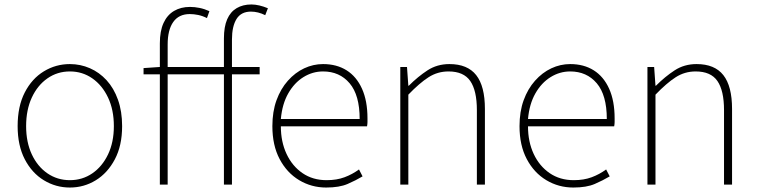

<svg xmlns="http://www.w3.org/2000/svg" viewBox="-20 -827 3395 860"><path d="M293 13Q230 13 176.5 -19.5Q123 -52 91 -113.5Q59 -175 59 -262Q59 -351 91 -413Q123 -475 176.5 -507.5Q230 -540 293 -540Q340 -540 382.5 -521.5Q425 -503 457.5 -467.5Q490 -432 508.5 -380Q527 -328 527 -262Q527 -175 494.5 -113.5Q462 -52 409 -19.5Q356 13 293 13ZM293 -20Q349 -20 393.5 -50.5Q438 -81 464 -135.5Q490 -190 490 -262Q490 -335 464 -390Q438 -445 393.5 -476Q349 -507 293 -507Q237 -507 192.5 -476Q148 -445 122.5 -390Q97 -335 97 -262Q97 -190 122.5 -135.5Q148 -81 192.5 -50.5Q237 -20 293 -20Z M696 0V-633Q696 -688 712.5 -724Q729 -760 759.5 -778Q790 -796 831 -796Q852 -796 874 -791.5Q896 -787 918 -777L907 -746Q887 -756 867.5 -760Q848 -764 830 -764Q781 -764 756 -728.5Q731 -693 731 -628V0ZM983 0V-655Q983 -707 997.5 -740.5Q1012 -774 1040 -790.5Q1068 -807 1106 -807Q1123 -807 1142 -802.5Q1161 -798 1180 -790L1168 -759Q1136 -775 1104 -775Q1060 -775 1039.5 -742Q1019 -709 1019 -650V0ZM623 -494V-522L696 -527H1143V-494Z M1441 13Q1375 13 1320 -20Q1265 -53 1232.5 -114.5Q1200 -176 1200 -262Q1200 -327 1218.5 -378Q1237 -429 1269.5 -465.5Q1302 -502 1342.5 -521Q1383 -540 1427 -540Q1488 -540 1532.5 -512Q1577 -484 1601.5 -429.5Q1626 -375 1626 -297Q1626 -289 1626 -280.5Q1626 -272 1624 -261H1238Q1238 -192 1263.5 -137.5Q1289 -83 1335 -51.5Q1381 -20 1443 -20Q1488 -20 1523 -33Q1558 -46 1588 -68L1604 -37Q1574 -19 1537 -3Q1500 13 1441 13ZM1238 -294H1591Q1591 -401 1546 -454Q1501 -507 1427 -507Q1380 -507 1339 -481.5Q1298 -456 1271 -408.5Q1244 -361 1238 -294Z M1773 0V-527H1803L1809 -443H1811Q1852 -484 1895 -512Q1938 -540 1993 -540Q2074 -540 2113 -490.5Q2152 -441 2152 -339V0H2116V-334Q2116 -421 2086.5 -464Q2057 -507 1989 -507Q1940 -507 1899.5 -481Q1859 -455 1809 -403V0Z M2548 13Q2482 13 2427 -20Q2372 -53 2339.5 -114.5Q2307 -176 2307 -262Q2307 -327 2325.5 -378Q2344 -429 2376.5 -465.5Q2409 -502 2449.5 -521Q2490 -540 2534 -540Q2595 -540 2639.5 -512Q2684 -484 2708.5 -429.5Q2733 -375 2733 -297Q2733 -289 2733 -280.5Q2733 -272 2731 -261H2345Q2345 -192 2370.5 -137.5Q2396 -83 2442 -51.5Q2488 -20 2550 -20Q2595 -20 2630 -33Q2665 -46 2695 -68L2711 -37Q2681 -19 2644 -3Q2607 13 2548 13ZM2345 -294H2698Q2698 -401 2653 -454Q2608 -507 2534 -507Q2487 -507 2446 -481.5Q2405 -456 2378 -408.5Q2351 -361 2345 -294Z M2880 0V-527H2910L2916 -443H2918Q2959 -484 3002 -512Q3045 -540 3100 -540Q3181 -540 3220 -490.5Q3259 -441 3259 -339V0H3223V-334Q3223 -421 3193.5 -464Q3164 -507 3096 -507Q3047 -507 3006.5 -481Q2966 -455 2916 -403V0Z"/></svg>

Font: Noto Sans HK Thin
Style: Regular
Weight: 100
Designer: Ryoko NISHIZUKA 西塚涼子 (kana, bopomofo & ideographs); Paul D. Hunt (Latin, Greek & Cyrillic); Sandoll Communications 산돌커뮤니
Foundry: Adobe
Version: Version 2.004-H2;hotconv 1.0.118;makeotfexe 2.5.65603